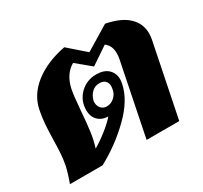

<svg xmlns="http://www.w3.org/2000/svg" viewBox="-120 -715 924 876"><g transform="rotate(-30 342.0 -277.0)"><path d="M42 -81Q48 -112 50 -141.5Q52 -171 53 -216Q54 -263 56.5 -295.5Q59 -328 66 -363Q80 -435 144 -485Q208 -535 307 -554L395 -477L522 -554Q599 -539 636.5 -503Q674 -467 674 -416Q674 -402 671 -385L593 0H421L498 -381Q501 -396 501 -411Q501 -452 473 -472L381 -410L306 -472Q255 -443 240 -372Q234 -341 228 -267Q223 -201 217.5 -160.5Q212 -120 200 -82Q230 -99 267 -128Q304 -157 323 -180Q289 -181 269.5 -201.5Q250 -222 250 -254Q250 -305 285 -339.5Q320 -374 371 -374Q411 -374 433 -353.5Q455 -333 455 -300Q455 -289 452 -277Q437 -201 360.5 -126Q284 -51 189 0H17Q32 -39 42 -81ZM402 -277Q404 -289 404 -293Q404 -311 393.5 -321.5Q383 -332 363 -332Q340 -332 323.5 -316.5Q307 -301 301 -277Q300 -274 300 -267Q300 -248 311.5 -235.5Q323 -223 341 -223Q363 -223 380.5 -238.5Q398 -254 402 -277Z"/></g></svg>

Font: Taviraj
Style: Bold Italic
Weight: 700
Italic angle: -12°
Designer: Katatrad Team
Foundry: CadsonDemak
Version: Version 1.001